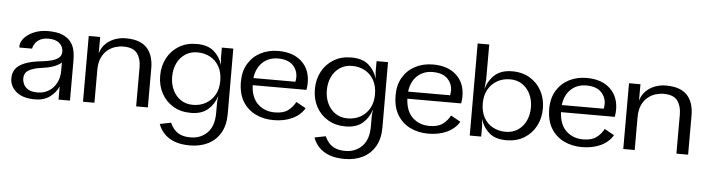

<svg xmlns="http://www.w3.org/2000/svg" viewBox="-54 -948 5335 1454"><g transform="rotate(5 2614.0 -220.5)"><path d="M222 14Q130 14 80 -27Q30 -68 30 -131Q30 -170 50 -199.5Q70 -229 117.5 -249Q165 -269 248 -278Q289 -282 323 -291.5Q357 -301 377 -318Q397 -335 397 -363Q397 -402 368.5 -427.5Q340 -453 285 -453Q248 -453 224 -441Q200 -429 187 -411.5Q174 -394 169 -377Q168 -372 167 -367H70Q69 -378 71 -390Q77 -422 106 -449.5Q135 -477 179 -493.5Q223 -510 276 -510Q348 -510 390.5 -490.5Q433 -471 454 -440Q475 -409 481 -373.5Q487 -338 487 -306V0H400V-100Q379 -52 334 -19Q289 14 222 14ZM236 -40Q285 -40 322.5 -63.5Q360 -87 380.5 -127.5Q401 -168 401 -217V-282Q356 -241 252 -228Q186 -219 153 -198.5Q120 -178 120 -137Q120 -115 130.5 -92.5Q141 -70 166 -55Q191 -40 236 -40Z M866 -507Q931 -507 972.5 -489.5Q1014 -472 1037 -442Q1060 -412 1069.5 -375Q1079 -338 1079 -300V0H990V-300Q990 -362 960 -402.5Q930 -443 854 -443Q825 -443 793.5 -433.5Q762 -424 734.5 -401.5Q707 -379 690 -341.5Q673 -304 673 -247V0H586V-500H673V-375Q685 -419 715 -448.5Q745 -478 785 -492.5Q825 -507 866 -507Z M1421 259Q1349 259 1300.5 239.5Q1252 220 1222.5 187.5Q1193 155 1180 117L1264 100Q1275 125 1293.5 147.5Q1312 170 1342.5 184Q1373 198 1421 198Q1497 198 1547.5 147.5Q1598 97 1598 -3V-87L1603 -133Q1583 -69 1535.5 -28Q1488 13 1406 13Q1329 13 1271.5 -21.5Q1214 -56 1182.5 -115Q1151 -174 1151 -248Q1151 -322 1182.5 -381.5Q1214 -441 1271.5 -476Q1329 -511 1406 -511Q1490 -511 1537 -470.5Q1584 -430 1603 -367L1598 -419V-500H1685L1686 -3Q1686 83 1651.5 141.5Q1617 200 1557.5 229.5Q1498 259 1421 259ZM1417 -448Q1364 -448 1324.5 -421.5Q1285 -395 1263.5 -350Q1242 -305 1242 -248Q1242 -192 1263.5 -147Q1285 -102 1324 -75.5Q1363 -49 1417 -49Q1471 -49 1514 -73Q1557 -97 1582.5 -141.5Q1608 -186 1608 -248Q1608 -311 1583 -356Q1558 -401 1514.5 -424.5Q1471 -448 1417 -448Z M2270 -98Q2238 -44 2176.5 -15.5Q2115 13 2035 13Q1960 13 1898.5 -16.5Q1837 -46 1800.5 -105.5Q1764 -165 1764 -256Q1764 -336 1799 -393.5Q1834 -451 1893.5 -481.5Q1953 -512 2027 -512Q2139 -512 2204 -452.5Q2269 -393 2269 -292Q2269 -265 2264 -237H1855Q1860 -141 1911.5 -93.5Q1963 -46 2039 -46Q2104 -46 2140 -73Q2176 -100 2196 -139ZM2029 -455Q1960 -455 1913 -412Q1866 -369 1856 -291H2175Q2177 -300 2178 -308.5Q2179 -317 2179 -327Q2179 -380 2141.5 -417.5Q2104 -455 2029 -455Z M2597 259Q2525 259 2476.5 239.5Q2428 220 2398.5 187.5Q2369 155 2356 117L2440 100Q2451 125 2469.5 147.5Q2488 170 2518.5 184Q2549 198 2597 198Q2673 198 2723.5 147.5Q2774 97 2774 -3V-87L2779 -133Q2759 -69 2711.5 -28Q2664 13 2582 13Q2505 13 2447.5 -21.5Q2390 -56 2358.5 -115Q2327 -174 2327 -248Q2327 -322 2358.5 -381.5Q2390 -441 2447.5 -476Q2505 -511 2582 -511Q2666 -511 2713 -470.5Q2760 -430 2779 -367L2774 -419V-500H2861L2862 -3Q2862 83 2827.5 141.5Q2793 200 2733.5 229.5Q2674 259 2597 259ZM2593 -448Q2540 -448 2500.5 -421.5Q2461 -395 2439.5 -350Q2418 -305 2418 -248Q2418 -192 2439.5 -147Q2461 -102 2500 -75.5Q2539 -49 2593 -49Q2647 -49 2690 -73Q2733 -97 2758.5 -141.5Q2784 -186 2784 -248Q2784 -311 2759 -356Q2734 -401 2690.5 -424.5Q2647 -448 2593 -448Z M3446 -98Q3414 -44 3352.5 -15.5Q3291 13 3211 13Q3136 13 3074.5 -16.5Q3013 -46 2976.5 -105.5Q2940 -165 2940 -256Q2940 -336 2975 -393.5Q3010 -451 3069.5 -481.5Q3129 -512 3203 -512Q3315 -512 3380 -452.5Q3445 -393 3445 -292Q3445 -265 3440 -237H3031Q3036 -141 3087.5 -93.5Q3139 -46 3215 -46Q3280 -46 3316 -73Q3352 -100 3372 -139ZM3205 -455Q3136 -455 3089 -412Q3042 -369 3032 -291H3351Q3353 -300 3354 -308.5Q3355 -317 3355 -327Q3355 -380 3317.5 -417.5Q3280 -455 3205 -455Z M3526 0 3525 -700H3613V-435L3606 -360Q3625 -427 3673 -470Q3721 -513 3805 -513Q3882 -513 3939.5 -478.5Q3997 -444 4028.5 -385Q4060 -326 4060 -252Q4060 -178 4028.5 -118.5Q3997 -59 3939.5 -24Q3882 11 3805 11Q3721 11 3674 -29.5Q3627 -70 3608 -133L3613 -81V0ZM3794 -52Q3847 -52 3886.5 -78.5Q3926 -105 3947.5 -150Q3969 -195 3969 -252Q3969 -308 3947.5 -353Q3926 -398 3887 -424.5Q3848 -451 3794 -451Q3740 -451 3697 -427Q3654 -403 3628.5 -358.5Q3603 -314 3603 -252Q3603 -189 3628 -144Q3653 -99 3696.5 -75.5Q3740 -52 3794 -52Z M4614 -98Q4582 -44 4520.5 -15.5Q4459 13 4379 13Q4304 13 4242.5 -16.5Q4181 -46 4144.5 -105.5Q4108 -165 4108 -256Q4108 -336 4143 -393.5Q4178 -451 4237.5 -481.5Q4297 -512 4371 -512Q4483 -512 4548 -452.5Q4613 -393 4613 -292Q4613 -265 4608 -237H4199Q4204 -141 4255.5 -93.5Q4307 -46 4383 -46Q4448 -46 4484 -73Q4520 -100 4540 -139ZM4373 -455Q4304 -455 4257 -412Q4210 -369 4200 -291H4519Q4521 -300 4522 -308.5Q4523 -317 4523 -327Q4523 -380 4485.5 -417.5Q4448 -455 4373 -455Z M4973 -507Q5038 -507 5079.5 -489.5Q5121 -472 5144 -442Q5167 -412 5176.5 -375Q5186 -338 5186 -300V0H5097V-300Q5097 -362 5067 -402.5Q5037 -443 4961 -443Q4932 -443 4900.5 -433.5Q4869 -424 4841.5 -401.5Q4814 -379 4797 -341.5Q4780 -304 4780 -247V0H4693V-500H4780V-375Q4792 -419 4822 -448.5Q4852 -478 4892 -492.5Q4932 -507 4973 -507Z"/></g></svg>

Font: Panamera Medium
Style: Regular
Weight: 500
Designer: Bastien Sozeau
Foundry: NBR — Bastien Sozeau
Version: Version 3.002; ttfautohint (v1.8.4.7-5d5b);gftools[0.9.33]